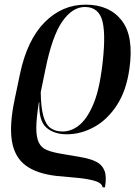

<svg xmlns="http://www.w3.org/2000/svg" viewBox="-20 -566 581 825"><path d="M421 239Q418 220 386.5 211Q355 202 311 198Q267 194 223 190Q136 180 89 144Q42 108 31 39Q20 -30 43 -139L66 -249Q97 -395 172 -470.5Q247 -546 348 -546Q450 -546 503 -478Q556 -410 536 -270Q523 -177 482.5 -114.5Q442 -52 385 -20.5Q328 11 267 11Q212 11 179 -18Q146 -47 149 -126H147Q136 -57 136 -16Q136 25 147 47Q158 69 181 78.5Q204 88 239 94Q290 103 329 109.5Q368 116 393.5 129Q419 142 429 167.5Q439 193 431 239ZM249 -1Q286 -1 319 -27Q352 -53 378 -111Q404 -169 417 -265Q436 -407 421 -471.5Q406 -536 345 -536Q291 -536 247.5 -473.5Q204 -411 175 -267L155 -170Q156 -103 166.5 -66.5Q177 -30 197.5 -15.5Q218 -1 249 -1Z"/></svg>

Font: Noto Serif Display Medium
Style: Italic
Weight: 500
Italic angle: -12°
Designer: Monotype Design Team
Foundry: Monotype Imaging Inc.
Version: Version 2.009